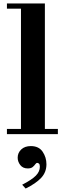

<svg xmlns="http://www.w3.org/2000/svg" viewBox="-20 -774 369 1108"><path d="M101 -15V-738H239V-15ZM20 0V-30H314V0ZM20 -724V-754H239V-724ZM128 314 108 292Q164 263 187 239.5Q210 216 210 188Q210 175 205 170.5Q200 166 195 166Q189 166 183.5 174Q178 182 168.5 190Q159 198 140 198Q112 198 97 178.5Q82 159 82 136Q82 108 102.5 88.5Q123 69 158 69Q204 69 226 101.5Q248 134 248 174Q248 220 217.5 252.5Q187 285 128 314Z"/></svg>

Font: Libre Bodoni
Style: Bold
Weight: 700
Designer: Pablo Impallari, Rodrigo Fuenzalida
Foundry: Impallari Type
Version: Version 2.005;gftools[0.9.23]